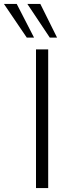

<svg xmlns="http://www.w3.org/2000/svg" viewBox="-90 -956 357 976"><path d="M0 0ZM93 0V-705H155V0ZM163 -765 49 -936H115L200 -765ZM46 -765 -70 -936H-5L83 -765Z"/></svg>

Font: Winston Light
Style: Regular
Weight: 300
Designer: Original fonts by Vernon Adams / Changes by Cristiano Sobral
Foundry: Original fonts by Vernon Adams / Changes by Cristiano Sobral
Version: Version 2.503;July 17, 2020;FontCreator 13.0.0.2655 64-bit